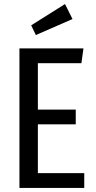

<svg xmlns="http://www.w3.org/2000/svg" viewBox="-20 -928 475 948"><path d="M392 -689 382 -616H167V-387H354V-314H167V-73H396V0H76V-689ZM301 -908 338 -834 157 -755 134 -803Z"/></svg>

Font: Fira Sans Extra Condensed
Style: Regular
Weight: 400
Width: 1
Designer: Carrois Corporate & Edenspiekermann AG
Foundry: Carrois Corporate GbR & Edenspiekermann AG
Version: Version 4.203